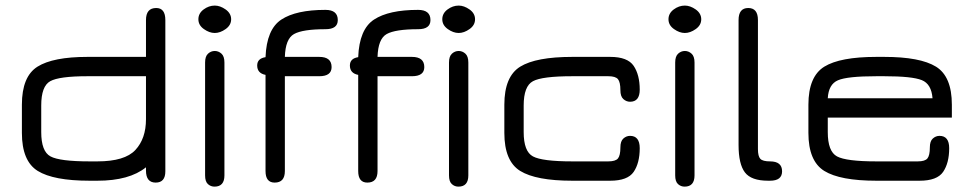

<svg xmlns="http://www.w3.org/2000/svg" viewBox="-20 -657 3535 698"><path d="M129.9 -176.8V-273.4C129.9 -320.3 140.8 -349.8 162.6 -361.8C184.4 -373.9 229.5 -379.9 297.9 -379.9H510.7V-223.6C510.7 -176.8 497.9 -139.5 472.2 -111.8C446.5 -84.1 400.4 -70.3 334 -70.3H305.7C233.4 -70.3 186 -76.3 163.6 -88.4C141.1 -100.4 129.9 -129.9 129.9 -176.8ZM59.6 -276.4V-173.8C59.6 -105.5 78.8 -59.4 117.2 -35.6C155.6 -11.9 218.4 0 305.7 0H334C411.5 0 470.4 -16.3 510.7 -48.8V-37.1C510.7 -7.8 522.5 6.8 545.9 6.8C569.3 6.8 581.1 -6.8 581.1 -34.2V-584C581.1 -613.3 570 -627.9 547.9 -627.9C523.1 -627.9 510.7 -613.3 510.7 -584V-450.2H297.9C214.5 -450.2 154 -438.3 116.2 -414.6C78.5 -390.8 59.6 -344.7 59.6 -276.4Z M725.6 -429.7V-19.5C725.6 -4.6 729 6 735.8 12.2C742.7 18.4 750.7 21.5 759.8 21.5C783.9 21.5 795.9 7.8 795.9 -19.5V-429.7C795.9 -444.7 792.3 -455.4 785.2 -461.9C778 -468.4 769.9 -471.7 760.7 -471.7C751.6 -471.7 743.5 -468.4 736.3 -461.9C729.2 -455.4 725.6 -444.7 725.6 -429.7ZM760.7 -537.1C773.8 -537.1 786.9 -541.8 800.3 -551.3C813.6 -560.7 820.3 -572.6 820.3 -586.9C820.3 -601.2 813.6 -613.1 800.3 -622.6C786.9 -632 773.8 -636.7 760.7 -636.7C746.4 -636.7 732.9 -632 720.2 -622.6C707.5 -613.1 701.2 -601.2 701.2 -586.9C701.2 -572.6 707.8 -560.7 721.2 -551.3C734.5 -541.8 747.7 -537.1 760.7 -537.1Z M1163.1 -550.8C1193 -550.8 1208 -561.8 1208 -584C1208 -608.7 1193 -621.1 1163.1 -621.1C1092.1 -621.1 1038.7 -609.4 1002.9 -585.9C967.1 -562.5 947.9 -516.9 945.3 -449.2C925.1 -446 915 -435.9 915 -418.9C915 -400.1 925.1 -388.7 945.3 -384.8V-35.2C945.3 -7.2 956.4 6.8 978.5 6.8C1003.3 6.8 1015.6 -7.2 1015.6 -35.2V-379.9H1140.6C1170.6 -379.9 1185.5 -391 1185.5 -413.1C1185.5 -437.8 1170.6 -450.2 1140.6 -450.2H1015.6C1016.9 -493.8 1028 -521.5 1048.8 -533.2C1069.7 -544.9 1107.7 -550.8 1163.1 -550.8Z M1500 -550.8C1529.9 -550.8 1544.9 -561.8 1544.9 -584C1544.9 -608.7 1529.9 -621.1 1500 -621.1C1429 -621.1 1375.7 -609.4 1339.8 -585.9C1304 -562.5 1284.8 -516.9 1282.2 -449.2C1262 -446 1252 -435.9 1252 -418.9C1252 -400.1 1262 -388.7 1282.2 -384.8V-35.2C1282.2 -7.2 1293.3 6.8 1315.4 6.8C1340.2 6.8 1352.5 -7.2 1352.5 -35.2V-379.9H1477.5C1507.5 -379.9 1522.5 -391 1522.5 -413.1C1522.5 -437.8 1507.5 -450.2 1477.5 -450.2H1352.5C1353.8 -493.8 1364.9 -521.5 1385.7 -533.2C1406.6 -544.9 1444.7 -550.8 1500 -550.8Z M1612.3 -429.7V-19.5C1612.3 -4.6 1615.7 6 1622.6 12.2C1629.4 18.4 1637.4 21.5 1646.5 21.5C1670.6 21.5 1682.6 7.8 1682.6 -19.5V-429.7C1682.6 -444.7 1679 -455.4 1671.9 -461.9C1664.7 -468.4 1656.6 -471.7 1647.5 -471.7C1638.3 -471.7 1630.2 -468.4 1623 -461.9C1615.9 -455.4 1612.3 -444.7 1612.3 -429.7ZM1647.5 -537.1C1660.5 -537.1 1673.7 -541.8 1687 -551.3C1700.4 -560.7 1707 -572.6 1707 -586.9C1707 -601.2 1700.4 -613.1 1687 -622.6C1673.7 -632 1660.5 -636.7 1647.5 -636.7C1633.1 -636.7 1619.6 -632 1606.9 -622.6C1594.2 -613.1 1587.9 -601.2 1587.9 -586.9C1587.9 -572.6 1594.6 -560.7 1607.9 -551.3C1621.3 -541.8 1634.4 -537.1 1647.5 -537.1Z M2198.2 0C2240.6 0 2269 -10.7 2283.7 -32.2C2298.3 -53.7 2305.7 -82.4 2305.7 -118.2C2305.7 -148.1 2293.9 -163.1 2270.5 -163.1C2261.4 -163.1 2253.3 -159.8 2246.1 -153.3C2238.9 -146.8 2235.4 -136.1 2235.4 -121.1C2235.4 -101.6 2232.4 -88.2 2226.6 -81.1C2220.7 -73.9 2209 -70.3 2191.4 -70.3H2060.5C1987.6 -70.3 1939.9 -76.3 1917.5 -88.4C1895 -100.4 1883.8 -129.9 1883.8 -176.8V-273.4C1883.8 -320.3 1895 -349.8 1917.5 -361.8C1939.9 -373.9 1987.6 -379.9 2060.5 -379.9H2191.4C2209 -379.9 2220.7 -376.3 2226.6 -369.1C2232.4 -362 2235.4 -348.6 2235.4 -329.1C2235.4 -314.1 2238.9 -303.4 2246.1 -296.9C2253.3 -290.4 2261.4 -287.1 2270.5 -287.1C2293.9 -287.1 2305.7 -301.8 2305.7 -331.1C2305.7 -366.9 2298.3 -395.7 2283.7 -417.5C2269 -439.3 2240.6 -450.2 2198.2 -450.2H2060.5C1972.7 -450.2 1909.5 -438.3 1871.1 -414.6C1832.7 -390.8 1813.5 -344.7 1813.5 -276.4V-173.8C1813.5 -105.5 1832.7 -59.4 1871.1 -35.6C1909.5 -11.9 1972.7 0 2060.5 0Z M2434.6 -429.7V-19.5C2434.6 -4.6 2438 6 2444.8 12.2C2451.7 18.4 2459.6 21.5 2468.8 21.5C2492.8 21.5 2504.9 7.8 2504.9 -19.5V-429.7C2504.9 -444.7 2501.3 -455.4 2494.1 -461.9C2487 -468.4 2478.8 -471.7 2469.7 -471.7C2460.6 -471.7 2452.5 -468.4 2445.3 -461.9C2438.2 -455.4 2434.6 -444.7 2434.6 -429.7ZM2469.7 -537.1C2482.7 -537.1 2495.9 -541.8 2509.3 -551.3C2522.6 -560.7 2529.3 -572.6 2529.3 -586.9C2529.3 -601.2 2522.6 -613.1 2509.3 -622.6C2495.9 -632 2482.7 -636.7 2469.7 -636.7C2455.4 -636.7 2441.9 -632 2429.2 -622.6C2416.5 -613.1 2410.2 -601.2 2410.2 -586.9C2410.2 -572.6 2416.8 -560.7 2430.2 -551.3C2443.5 -541.8 2456.7 -537.1 2469.7 -537.1Z M2779.3 0C2808.6 0 2823.2 -11.4 2823.2 -34.2C2823.2 -58.3 2808.6 -70.3 2779.3 -70.3C2761.7 -70.3 2750 -73.4 2744.1 -79.6C2738.3 -85.8 2735.4 -97.7 2735.4 -115.2V-584C2735.4 -613.3 2723.6 -627.9 2700.2 -627.9C2676.8 -627.9 2665 -613.3 2665 -584V-129.9C2665 -83.7 2672.7 -50.5 2688 -30.3C2703.3 -10.1 2731.4 0 2772.5 0Z M3440.4 -276.4C3440.4 -344.7 3421.2 -390.8 3382.8 -414.6C3344.4 -438.3 3281.6 -450.2 3194.3 -450.2H3166C3078.1 -450.2 3015 -438.3 2976.6 -414.6C2938.2 -390.8 2918.9 -344.7 2918.9 -276.4V-173.8C2918.9 -105.5 2938.2 -59.4 2976.6 -35.6C3015 -11.9 3078.1 0 3166 0H3323.2C3365.6 0 3394 -10.7 3408.7 -32.2C3423.3 -53.7 3430.7 -82.4 3430.7 -118.2C3430.7 -148.1 3418.9 -163.1 3395.5 -163.1C3386.4 -163.1 3378.3 -159.8 3371.1 -153.3C3363.9 -146.8 3360.4 -136.1 3360.4 -121.1C3360.4 -101.6 3357.4 -88.2 3351.6 -81.1C3345.7 -73.9 3334 -70.3 3316.4 -70.3H3166C3093.1 -70.3 3045.4 -76.3 3022.9 -88.4C3000.5 -100.4 2989.3 -129.9 2989.3 -176.8V-229.5H3440.4ZM3194.3 -379.9C3262 -379.9 3307.6 -375.2 3331.1 -365.7C3354.5 -356.3 3367.5 -334.3 3370.1 -299.8H2989.3C2991.2 -333.7 3003.6 -355.5 3026.4 -365.2C3049.2 -375 3095.7 -379.9 3166 -379.9Z"/></svg>

Font: Jura
Style: DemiBold
Weight: 600
Version: Version 2.5.1